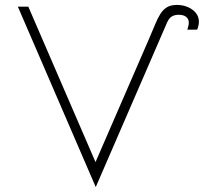

<svg xmlns="http://www.w3.org/2000/svg" viewBox="-20 -742 881 780"><path d="M369 18 52.5 -715H95L376 -65H360L587.5 -589Q600.5 -619 610.5 -643.5Q620.5 -668 631.5 -685.5Q642.5 -703 658.2 -712.5Q674 -722 698.5 -722Q723 -722 743.2 -713.2Q763.5 -704.5 775.8 -689.2Q788 -674 788 -654Q788 -643.5 785.2 -634Q782.5 -624.5 780.5 -621.5H741Q743.5 -628.5 745.2 -636Q747 -643.5 747 -650Q747 -664.5 736.5 -673.2Q726 -682 705.5 -682Q697.5 -682 690.5 -680.2Q683.5 -678.5 677.8 -675Q672 -671.5 667.2 -665.2Q662.5 -659 658.5 -650Z"/></svg>

Font: Russolo 10pt ExtraLight
Style: Regular
Weight: 200
Designer: Micah Stupak-Hahn
Version: Version 1.000